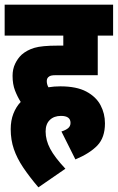

<svg xmlns="http://www.w3.org/2000/svg" viewBox="-20 -642 506 825"><path d="M244 -77Q263 -83 273 -91.5Q283 -100 283 -114Q283 -144 242 -144Q212 -144 194 -126.5Q176 -109 176 -77Q176 -40 195.5 -3Q215 34 261 83L145 163Q106 117 79.5 77.5Q53 38 39.5 -1.5Q26 -41 26 -87Q26 -124 37.5 -153.5Q49 -183 69 -204Q55 -226 44.5 -253Q34 -280 34 -316Q34 -345 45 -368Q56 -391 73 -407Q96 -427 128 -436.5Q160 -446 228 -446H252V-489H0V-622H466V-489H400V-319H222Q206 -319 199 -317Q192 -315 187 -310Q181 -304 181 -293Q181 -280 188 -267Q213 -271 239 -271Q309 -271 351 -248.5Q393 -226 412 -190Q431 -154 431 -112Q431 -51 398.5 -17Q366 17 304 43Z"/></svg>

Font: Noto Sans ExtraCondensed Black
Style: Regular
Weight: 900
Width: 2
Designer: Monotype Design Team
Foundry: Monotype Imaging Inc.
Version: Version 2.013; ttfautohint (v1.8.4.7-5d5b)